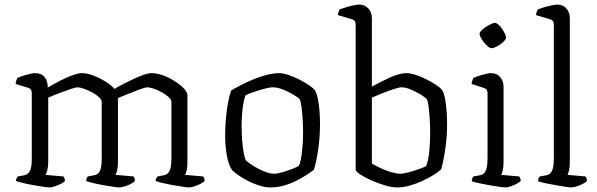

<svg xmlns="http://www.w3.org/2000/svg" viewBox="-20 -820 2614 840"><path d="M196 0Q188 0 169 -3Q150 -6 126.5 -10Q103 -14 82 -19Q61 -24 50 -28Q50 -35 53 -41Q56 -47 58 -48L85 -53Q100 -55 109.5 -69.5Q119 -84 119 -126V-413Q119 -421 115.5 -427Q112 -433 102 -436L48 -453Q50 -463 51.5 -468Q53 -473 56 -479Q71 -486 96 -493Q121 -500 133 -500Q161 -500 175 -483Q189 -466 189 -437Q211 -450 238.5 -464.5Q266 -479 293.5 -489.5Q321 -500 339 -500Q361 -500 388.5 -489.5Q416 -479 441 -463.5Q466 -448 481 -431Q497 -441 519.5 -452.5Q542 -464 565.5 -475Q589 -486 609.5 -493Q630 -500 645 -500Q666 -500 692.5 -490.5Q719 -481 743.5 -465.5Q768 -450 784 -433.5Q800 -417 800 -402V-110Q800 -88 796.5 -74Q793 -60 790 -55L869 -48Q871 -46 873 -41Q875 -36 875 -28Q869 -22 856.5 -15.5Q844 -9 830 -4.5Q816 0 806 0Q799 0 780 -3Q761 -6 737.5 -10Q714 -14 693 -19Q672 -24 661 -28Q661 -35 664 -40.5Q667 -46 669 -48L696 -53Q707 -55 714.5 -62Q722 -69 726 -84.5Q730 -100 730 -126V-374Q730 -384 717.5 -395.5Q705 -407 687.5 -416.5Q670 -426 652.5 -432Q635 -438 625 -438Q616 -438 591.5 -429Q567 -420 540 -409Q513 -398 496 -391V-111Q496 -89 492.5 -74.5Q489 -60 485 -55L565 -48Q567 -45 568.5 -40.5Q570 -36 570 -28Q565 -22 552.5 -15.5Q540 -9 526 -4.5Q512 0 502 0Q494 0 475 -3Q456 -6 432.5 -10Q409 -14 388.5 -19Q368 -24 357 -28Q357 -34 359.5 -40Q362 -46 364 -48L391 -53Q408 -55 416.5 -71Q425 -87 425 -126V-374Q425 -384 412.5 -395.5Q400 -407 382 -416.5Q364 -426 346.5 -432Q329 -438 319 -438Q312 -438 295 -432.5Q278 -427 257 -419Q236 -411 217.5 -404Q199 -397 191 -393V-111Q191 -90 187 -75.5Q183 -61 179 -55L258 -48Q260 -45 262 -40.5Q264 -36 264 -28Q259 -22 246 -15.5Q233 -9 219 -4.5Q205 0 196 0Z M1163 0Q1140 0 1113.5 -8.5Q1087 -17 1063 -29.5Q1039 -42 1021.5 -54.5Q1004 -67 996 -75Q980 -97 972.5 -139.5Q965 -182 965 -225Q965 -266 968.5 -303.5Q972 -341 978 -372Q984 -403 991 -424Q1006 -433 1031 -446Q1056 -459 1085.5 -471.5Q1115 -484 1145.5 -492Q1176 -500 1202 -500Q1219 -500 1242.5 -492Q1266 -484 1289.5 -472Q1313 -460 1331.5 -447.5Q1350 -435 1358 -425Q1366 -411 1371 -386Q1376 -361 1378 -332.5Q1380 -304 1380 -278Q1380 -220 1372 -165.5Q1364 -111 1353 -77Q1340 -67 1320 -54Q1300 -41 1275 -28.5Q1250 -16 1221.5 -8Q1193 0 1163 0ZM1179 -60Q1193 -60 1216 -66.5Q1239 -73 1260 -81.5Q1281 -90 1288 -95Q1297 -116 1301.5 -157Q1306 -198 1306 -237Q1306 -268 1304 -299Q1302 -330 1299 -353Q1296 -376 1291 -386Q1285 -393 1264.5 -405.5Q1244 -418 1219 -428Q1194 -438 1174 -438Q1160 -438 1136 -431.5Q1112 -425 1088.5 -417Q1065 -409 1054 -403Q1049 -391 1045 -369Q1041 -347 1039 -321Q1037 -295 1037 -271Q1037 -237 1039.5 -205Q1042 -173 1046.5 -150Q1051 -127 1056 -118Q1062 -112 1076.5 -102Q1091 -92 1109 -82.5Q1127 -73 1145.5 -66.5Q1164 -60 1179 -60Z M1716 0Q1694 0 1664 -9Q1634 -18 1604.5 -31Q1575 -44 1555.5 -57Q1536 -70 1536 -78V-713Q1536 -721 1532.5 -727Q1529 -733 1519 -736L1458 -754Q1459 -763 1462 -769.5Q1465 -776 1466 -779Q1476 -783 1493 -788Q1510 -793 1526.5 -796.5Q1543 -800 1551 -800Q1576 -800 1591.5 -783Q1607 -766 1607 -740V-441Q1625 -451 1645.5 -461.5Q1666 -472 1686 -481Q1706 -490 1724.5 -495Q1743 -500 1758 -500Q1775 -500 1798.5 -492.5Q1822 -485 1845.5 -473Q1869 -461 1888 -448.5Q1907 -436 1914 -426Q1923 -412 1927.5 -386.5Q1932 -361 1934 -332.5Q1936 -304 1936 -278Q1936 -221 1928 -167Q1920 -113 1910 -79Q1897 -67 1876 -54Q1855 -41 1828 -28.5Q1801 -16 1772.5 -8Q1744 0 1716 0ZM1731 -60Q1745 -60 1769 -66.5Q1793 -73 1815 -81Q1837 -89 1844 -93Q1854 -115 1858 -156.5Q1862 -198 1862 -237Q1862 -271 1860 -301.5Q1858 -332 1855 -354Q1852 -376 1848 -386Q1842 -393 1822 -405.5Q1802 -418 1778.5 -428Q1755 -438 1737 -438Q1726 -438 1702 -430Q1678 -422 1651.5 -411.5Q1625 -401 1607 -393V-104Q1625 -94 1647.5 -83.5Q1670 -73 1692.5 -66.5Q1715 -60 1731 -60Z M2190 0Q2183 0 2163 -3Q2143 -6 2120 -10Q2097 -14 2076 -18.5Q2055 -23 2044 -27Q2044 -34 2046.5 -40Q2049 -46 2051 -48L2079 -53Q2090 -55 2097.5 -62Q2105 -69 2109 -85Q2113 -101 2113 -126V-413Q2113 -422 2109 -427.5Q2105 -433 2095 -436L2043 -453Q2044 -461 2047 -468.5Q2050 -476 2051 -479Q2066 -486 2091 -493Q2116 -500 2128 -500Q2154 -500 2168.5 -482.5Q2183 -465 2183 -440V-110Q2183 -89 2179.5 -74.5Q2176 -60 2173 -55L2252 -48Q2254 -44 2256 -39.5Q2258 -35 2258 -28Q2252 -22 2239.5 -15.5Q2227 -9 2213.5 -4.5Q2200 0 2190 0ZM2130 -609Q2124 -609 2115 -616.5Q2106 -624 2097.5 -634.5Q2089 -645 2083.5 -655.5Q2078 -666 2078 -672Q2078 -678 2085.5 -686Q2093 -694 2104.5 -701.5Q2116 -709 2127.5 -714.5Q2139 -720 2145 -720Q2152 -720 2160.5 -712.5Q2169 -705 2176.5 -694Q2184 -683 2189 -672.5Q2194 -662 2194 -655Q2194 -650 2187 -642Q2180 -634 2169.5 -626.5Q2159 -619 2148 -614Q2137 -609 2130 -609Z M2479 0Q2472 0 2453 -3Q2434 -6 2410.5 -10Q2387 -14 2366 -18.5Q2345 -23 2334 -27Q2334 -35 2337 -41Q2340 -47 2342 -48L2369 -53Q2386 -55 2394.5 -71.5Q2403 -88 2403 -126V-713Q2403 -721 2399.5 -727Q2396 -733 2385 -736L2325 -754Q2326 -763 2328.5 -769.5Q2331 -776 2333 -779Q2343 -783 2359.5 -788Q2376 -793 2393 -796.5Q2410 -800 2418 -800Q2443 -800 2458 -783Q2473 -766 2473 -740V-110Q2473 -89 2469.5 -74.5Q2466 -60 2463 -55L2542 -48Q2544 -45 2546 -40Q2548 -35 2548 -28Q2542 -22 2529.5 -15.5Q2517 -9 2502.5 -4.5Q2488 0 2479 0Z"/></svg>

Font: Texturina 12pt ExtraLight
Style: Regular
Weight: 250
Designer: Guillermo Torres Carreño
Foundry: Omnibus-Type
Version: Version 1.002